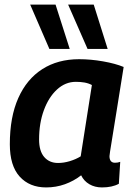

<svg xmlns="http://www.w3.org/2000/svg" viewBox="-20 -810 580 840"><path d="M426 10Q395 10 371 -4Q347 -18 335 -43Q303 -18 264 -4Q225 10 182 10Q109 10 66 -37.5Q23 -85 23 -179Q23 -298 60 -381Q97 -464 165 -507.5Q233 -551 326 -551Q377 -551 431 -541.5Q485 -532 521 -517Q502 -399 490 -323.5Q478 -248 471 -206Q464 -164 461.5 -147Q459 -130 459 -127Q459 -98 483 -98Q496 -98 506 -102L500 -6Q471 10 426 10ZM333 -126 382 -438Q367 -446 349.5 -449Q332 -452 312 -452Q266 -452 229.5 -418.5Q193 -385 172 -328Q151 -271 151 -200Q151 -149 173.5 -123Q196 -97 234 -97Q259 -97 285.5 -105Q312 -113 333 -126ZM196 -596 112 -790H223L285 -596ZM363 -596 278 -790H390L451 -596Z"/></svg>

Font: Georama SemiBold
Style: Italic
Weight: 600
Italic angle: -9°
Designer: Jean-Baptiste Levee
Foundry: Production Type
Version: Version 1.000